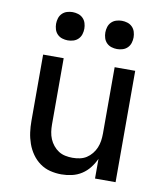

<svg xmlns="http://www.w3.org/2000/svg" viewBox="-83 -806 766 883"><g transform="rotate(10 300.0 -364.0)"><path d="M263 8Q236 8 210 1.5Q184 -5 162.5 -20.5Q141 -36 125.5 -58Q110 -80 101 -105.5Q92 -131 88.5 -157Q85 -183 85 -210V-520H181V-210Q181 -193 183.5 -176Q186 -159 192.5 -143.5Q199 -128 210 -114.5Q221 -101 235 -92Q249 -83 266 -79.5Q283 -76 300 -76Q317 -76 334 -79.5Q351 -83 365 -92Q379 -101 390 -114.5Q401 -128 407.5 -143.5Q414 -159 416.5 -176Q419 -193 419 -210V-520H515V0H419V-92Q409 -70 393.5 -50Q378 -30 357 -16.5Q336 -3 311.5 2.5Q287 8 263 8ZM415 -604Q402 -604 389 -608Q376 -612 366.5 -621.5Q357 -631 353 -644Q349 -657 349 -670Q349 -683 353 -696Q357 -709 366.5 -718.5Q376 -728 389 -732Q402 -736 415 -736Q428 -736 441 -732Q454 -728 463.5 -718.5Q473 -709 477 -696Q481 -683 481 -670Q481 -657 477 -644Q473 -631 463.5 -621.5Q454 -612 441 -608Q428 -604 415 -604ZM185 -604Q172 -604 159 -608Q146 -612 136.5 -621.5Q127 -631 123 -644Q119 -657 119 -670Q119 -683 123 -696Q127 -709 136.5 -718.5Q146 -728 159 -732Q172 -736 185 -736Q198 -736 211 -732Q224 -728 233.5 -718.5Q243 -709 247 -696Q251 -683 251 -670Q251 -657 247 -644Q243 -631 233.5 -621.5Q224 -612 211 -608Q198 -604 185 -604Z"/></g></svg>

Font: Iosevka Fixed Curly Md Ex
Style: Regular
Weight: 500
Width: 7
Monospace: yes
Designer: Belleve Invis
Foundry: Belleve Invis
Version: Version 30.1.2